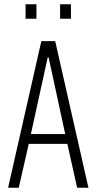

<svg xmlns="http://www.w3.org/2000/svg" viewBox="-20 -881 453 901"><path d="M18 0 174 -688H239L395 0H342L296 -206H115L68 0ZM125 -252H286L208 -612H204ZM100 -793V-861H151V-793ZM262 -793V-861H313V-793Z"/></svg>

Font: Saira ExtraCondensed Light
Style: Regular
Weight: 300
Width: 2
Designer: Hector Gatti with collaboration of the Omnibus-Type team
Foundry: Omnibus-Type
Version: Version 1.101